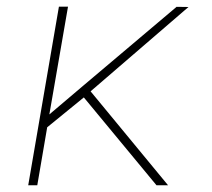

<svg xmlns="http://www.w3.org/2000/svg" viewBox="-20 -548 627 568"><path d="M228 -259.8 119.6 -171.4 90.3 0H63.5L154.3 -528.3H181.2L126 -209.5L226.1 -294.4L502.4 -527.8L537.6 -527.3L248 -277.8L477.1 0H442.9Z"/></svg>

Font: Roboto Mono Thin
Style: Italic
Weight: 250
Designer: Google
Version: Version 2.000985; 2015; ttfautohint (v1.3)